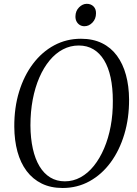

<svg xmlns="http://www.w3.org/2000/svg" viewBox="-20 -950 702 981"><path d="M300 10.5Q239.5 10.5 193.5 -12Q147.5 -34.5 116.2 -76Q85 -117.5 69.2 -175Q53.5 -232.5 53 -302.5Q52.5 -399.5 77.5 -481.2Q102.5 -563 148.5 -624Q194.5 -685 257 -718.5Q319.5 -752 393.5 -752Q455 -752 501 -729.5Q547 -707 577.5 -665.5Q608 -624 623.5 -567.2Q639 -510.5 639.5 -442.5Q640 -346.5 615.2 -264Q590.5 -181.5 545.2 -120Q500 -58.5 437.5 -24Q375 10.5 300 10.5ZM311.5 -23.5Q354 -23.5 391.8 -44.2Q429.5 -65 459.8 -102.8Q490 -140.5 512 -192Q534 -243.5 545.5 -305Q557 -366.5 556.5 -434.5Q556.5 -501.5 545.2 -553.8Q534 -606 511.8 -642.5Q489.5 -679 457.2 -698.2Q425 -717.5 382 -717.5Q339.5 -717.5 301.8 -697.8Q264 -678 233.5 -641.2Q203 -604.5 181 -553.8Q159 -503 147.2 -441Q135.5 -379 135.5 -309Q136 -243 147.8 -190.2Q159.5 -137.5 182 -100.2Q204.5 -63 237 -43.2Q269.5 -23.5 311.5 -23.5ZM411.5 -816Q398 -816 387.5 -822.5Q377 -829 371 -840.5Q365 -852 365.5 -867Q366 -894.5 384 -912.5Q402 -930.5 423.5 -930.5Q444.5 -930.5 457.8 -917.2Q471 -904 470.5 -882Q470.5 -853.5 452.5 -834.8Q434.5 -816 411.5 -816Z"/></svg>

Font: Merriweather 96pt Light
Style: Italic
Weight: 300
Italic angle: -7.8°
Version: Version 2.101